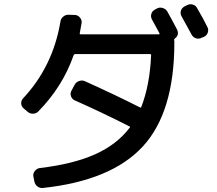

<svg xmlns="http://www.w3.org/2000/svg" viewBox="-20 -849 1040 920"><path d="M849.6 -771.5Q842.8 -784.2 846.7 -797.4Q850.6 -810.5 864.3 -818.4L876 -824.2Q889.6 -831.1 903.8 -827.1Q918 -823.2 924.8 -809.6Q954.1 -759.8 973.6 -719.7Q980.5 -707 975.6 -692.9Q970.7 -678.7 958 -672.9L946.3 -668Q932.6 -661.1 918.9 -665.5Q905.3 -669.9 898.4 -682.6Q889.6 -699.2 849.6 -771.5ZM112.3 -313.5 92.8 -330.1Q82 -339.8 81.5 -353.5Q81.1 -367.2 90.8 -377.9Q233.4 -530.3 269.5 -745.1Q271.5 -759.8 283.2 -769.5Q294.9 -779.3 309.6 -778.3L339.8 -777.3Q353.5 -776.4 363.3 -764.6Q373 -752.9 371.1 -739.3Q371.1 -736.3 362.3 -690.4Q360.4 -685.5 366.2 -684.6H741.2Q746.1 -684.6 744.1 -689.5Q738.3 -700.2 726.1 -722.7Q713.9 -745.1 708 -755.9Q701.2 -768.6 705.1 -782.2Q709 -795.9 721.7 -802.7L732.4 -808.6Q745.1 -815.4 760.3 -810.5Q775.4 -805.7 782.2 -793Q803.7 -754.9 828.1 -708Q840.8 -680.7 817.4 -664.1Q813.5 -660.2 814.5 -657.2Q815.4 -655.3 815.4 -650.4V-644.5Q815.4 -311.5 664.6 -147.5Q513.7 16.6 184.6 51.8Q169.9 52.7 158.7 43.9Q147.5 35.2 144.5 19.5L139.6 -4.9Q137.7 -18.6 147.5 -30.3Q157.2 -42 170.9 -43.9Q330.1 -62.5 435.1 -109.4Q540 -156.2 601.6 -237.3Q605.5 -241.2 600.6 -243.2Q465.8 -311.5 337.9 -368.2Q325.2 -374 320.3 -387.7Q315.4 -401.4 322.3 -414.1L337.9 -443.4Q344.7 -456.1 359.4 -460.9Q374 -465.8 386.7 -460Q536.1 -392.6 651.4 -334Q655.3 -332 657.2 -336.9Q698.2 -442.4 704.1 -585.9Q704.1 -589.8 699.2 -589.8H339.8Q335 -589.8 333 -585Q280.3 -433.6 163.1 -314.5Q153.3 -304.7 138.2 -304.2Q123 -303.7 112.3 -313.5Z"/></svg>

Font: Rounded-L Mgen+ 1m medium
Style: Regular
Weight: 500
Designer: [Source Han Sans]
Ryoko NISHIZUKA  (kana & ideographs); Paul D. Hunt (Latin, Greek & Cyrillic); Wenlong ZHANG  (bopomofo
Version: Version 1.059.20150602